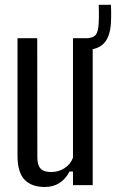

<svg xmlns="http://www.w3.org/2000/svg" viewBox="-20 -756 474 784"><path d="M163 7.5Q108.5 7.5 80 -22.5Q51.5 -52.5 51.5 -120V-600H132L132.5 -113.5Q132.5 -81.5 145.8 -67.5Q159 -53.5 189 -53.5Q218.5 -53.5 243 -69Q267.5 -84.5 278 -112V-600H358.5V0H278V-55.5H264Q246.5 -23 221.2 -7.8Q196 7.5 163 7.5ZM325.5 -552Q321 -552 315.8 -552.8Q310.5 -553.5 305.5 -554V-599Q312 -599 316.5 -599Q321 -599 325.5 -599Q359 -600 370.2 -613Q381.5 -626 383 -662Q383.5 -672 383.8 -685.5Q384 -699 383.8 -712.8Q383.5 -726.5 383 -736.5H433Q433.5 -726.5 433.8 -712.8Q434 -699 433.8 -685.5Q433.5 -672 433 -662Q429.5 -605.5 404 -578.8Q378.5 -552 325.5 -552Z"/></svg>

Font: Big Shoulders Text Thin
Style: Regular
Weight: 400
Version: Version 2.002